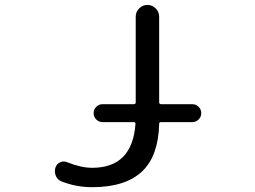

<svg xmlns="http://www.w3.org/2000/svg" viewBox="-20 -775 1040 784"><path d="M399.4 -276.4Q383.8 -276.4 373 -287.1Q362.3 -297.9 362.3 -313Q362.3 -328.1 373 -338.9Q383.8 -349.6 399.4 -349.6H526.4Q534.2 -349.6 534.2 -357.4V-707Q534.2 -726.6 548.3 -740.7Q562.5 -754.9 582 -754.9Q601.6 -754.9 615.7 -740.7Q629.9 -726.6 629.9 -707V-357.4Q629.9 -349.6 637.7 -349.6H764.6Q780.3 -349.6 791 -338.9Q801.8 -328.1 801.8 -313Q801.8 -297.9 791 -287.1Q780.3 -276.4 764.6 -276.4H637.7Q629.9 -276.4 629.9 -269.5Q627 -139.6 561.5 -76.2Q493.2 -10.7 356.4 -10.7Q291 -10.7 231.4 -34.2Q215.8 -40 208 -56.6Q204.1 -66.4 204.1 -76.2Q204.1 -83 206.1 -89.8Q210.9 -105.5 225.6 -112.3Q240.2 -119.1 254.9 -112.3Q311.5 -89.8 356.4 -89.8Q520.5 -89.8 533.2 -269.5Q533.2 -276.4 526.4 -276.4Z"/></svg>

Font: Rounded Mgen+ 1mn regular
Style: Regular
Weight: 400
Designer: [Source Han Sans]
Ryoko NISHIZUKA  (kana & ideographs); Paul D. Hunt (Latin, Greek & Cyrillic); Wenlong ZHANG  (bopomofo
Version: Version 1.059.20150602